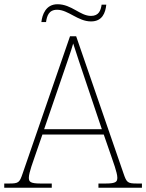

<svg xmlns="http://www.w3.org/2000/svg" viewBox="-24 -885 689 905"><path d="M405 -784C458 -784 473 -824 477 -863H455C451 -836 442 -810 405 -810C353 -810 314 -865 247 -865C192 -865 175 -816 171 -781H193C197 -808 205 -839 245 -839C298 -839 343 -784 405 -784ZM-4 0H220V-20H167C117 -20 112 -29 112 -48C112 -71 134 -129 140 -147L176 -251H465L501 -147C507 -129 529 -71 529 -48C529 -29 524 -20 474 -20H440V0H645V-20H623C577 -20 573 -24 558 -68L335 -714H306L83 -68C68 -24 64 -20 18 -20H-4ZM184 -276 266 -515C281 -560 313 -649 321 -680C335 -638 360 -559 379 -505L456 -276Z"/></svg>

Font: Noto Serif Malayalam Thin
Style: Regular
Weight: 100
Designer: Indian type Foundry, Jelle Bosma, Monotype Design Team
Foundry: Monotype Imaging Inc.
Version: Version 2.104